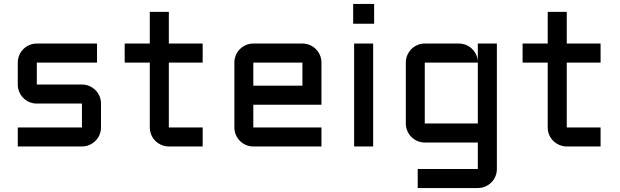

<svg xmlns="http://www.w3.org/2000/svg" viewBox="-20 -740 3134 970"><path d="M394 -96.2V-216.8H166Q146 -216.8 128.4 -224.4Q110.8 -231.9 97.9 -244.9Q85 -257.8 77.4 -275.4Q69.8 -293 69.8 -313V-423.8Q69.8 -443.8 77.4 -461.4Q85 -479 97.9 -491.9Q110.8 -504.9 128.4 -512.5Q146 -520 166 -520H470.2V-423.8H166V-313H394Q414.1 -313 431.4 -305.4Q448.7 -297.9 461.9 -284.9Q475.1 -272 482.7 -254.4Q490.2 -236.8 490.2 -216.8V-96.2Q490.2 -76.2 482.7 -58.6Q475.1 -41 461.9 -28.1Q448.7 -15.1 431.4 -7.6Q414.1 0 394 0H69.8V-96.2Z M609.9 -520H736.8V-680.2H833V-520H1003.9V-423.8H833V-96.2H1003.9V0H833Q813.5 0 795.9 -7.6Q778.3 -15.1 765.1 -28.1Q752 -41 744.4 -58.6Q736.8 -76.2 736.8 -96.2V-423.8H609.9Z M1604 -210.9H1259.8V-96.2H1604V0H1259.8Q1240.2 0 1222.7 -7.6Q1205.1 -15.1 1192.1 -28.1Q1179.2 -41 1171.6 -58.6Q1164.1 -76.2 1164.1 -96.2V-423.8Q1164.1 -443.8 1171.6 -461.4Q1179.2 -479 1192.1 -491.9Q1205.1 -504.9 1222.7 -512.5Q1240.2 -520 1259.8 -520H1507.8Q1527.8 -520 1545.4 -512.5Q1563 -504.9 1575.9 -491.9Q1588.9 -479 1596.4 -461.4Q1604 -443.8 1604 -423.8ZM1259.8 -423.8V-307.1H1507.8V-423.8Z M1865.2 -520V0H1769V-520ZM1764.2 -720.2H1870.1V-620.1H1764.2Z M2030.3 -423.8Q2030.3 -443.8 2037.8 -461.4Q2045.4 -479 2058.3 -491.9Q2071.3 -504.9 2088.9 -512.5Q2106.4 -520 2126 -520H2298.3Q2317.4 -520 2334.5 -512.9Q2351.6 -505.9 2364.5 -493.4Q2377.4 -481 2385.5 -464.1Q2393.6 -447.3 2394 -428.2V-520H2490.2V113.8Q2490.2 133.8 2482.7 151.4Q2475.1 168.9 2462.2 181.9Q2449.2 194.8 2431.6 202.4Q2414.1 210 2394 210H2090.3V113.8H2394V-20H2126Q2106.4 -20 2088.9 -27.6Q2071.3 -35.2 2058.3 -48.1Q2045.4 -61 2037.8 -78.6Q2030.3 -96.2 2030.3 -116.2ZM2394 -116.2V-423.8H2126V-116.2Z M2620.1 -520H2747.1V-680.2H2843.3V-520H3014.2V-423.8H2843.3V-96.2H3014.2V0H2843.3Q2823.7 0 2806.2 -7.6Q2788.6 -15.1 2775.4 -28.1Q2762.2 -41 2754.6 -58.6Q2747.1 -76.2 2747.1 -96.2V-423.8H2620.1Z"/></svg>

Font: Aldrich
Style: Regular
Weight: 400
Designer: Matthew Desmond
Foundry: Matthew Desmond
Version: Version 1.002 2011